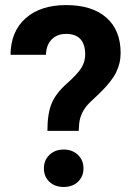

<svg xmlns="http://www.w3.org/2000/svg" viewBox="-20 -741 538 767"><path d="M169.4 -218.3Q169.4 -286.6 186 -327.1Q202.6 -367.7 246.8 -407Q291 -446.3 305.7 -470.9Q320.3 -495.6 320.3 -522.9Q320.3 -605.5 244.1 -605.5Q208 -605.5 186.3 -583.3Q164.6 -561 163.6 -522H22Q22.9 -615.2 82.3 -668Q141.6 -720.7 244.1 -720.7Q347.7 -720.7 404.8 -670.7Q461.9 -620.6 461.9 -529.3Q461.9 -487.8 443.4 -450.9Q424.8 -414.1 378.4 -369.1L338.9 -331.5Q301.8 -295.9 296.4 -248L294.4 -218.3ZM155.3 -68.4Q155.3 -101.1 177.5 -122.3Q199.7 -143.6 234.4 -143.6Q269 -143.6 291.3 -122.3Q313.5 -101.1 313.5 -68.4Q313.5 -36.1 291.7 -15.1Q270 5.9 234.4 5.9Q198.7 5.9 177 -15.1Q155.3 -36.1 155.3 -68.4Z"/></svg>

Font: Vazir FD
Style: Bold-FD
Weight: 700
Designer: Saber Rastikerdar
Foundry: Saber Rastikerdar
Version: Version 30.1.0